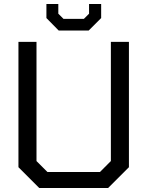

<svg xmlns="http://www.w3.org/2000/svg" viewBox="-20 -948 743 968"><path d="M276 -794 214 -857V-928H274V-879L300 -853H403L429 -879V-928H490V-857L427 -794ZM178 0 73 -105V-737H164V-136L219 -81H484L539 -136V-737H630V-105L525 0Z"/></svg>

Font: Tomorrow
Style: Regular
Weight: 400
Designer: Tony de Marco, Monica Rizzolli
Foundry: Just in Type
Version: Version 2.002